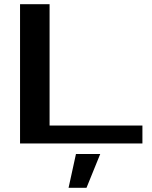

<svg xmlns="http://www.w3.org/2000/svg" viewBox="-20 -680 720 910"><path d="M305 210 340 50H455L390 210ZM75 0V-660H215V-85H655V0Z"/></svg>

Font: Xolonium
Style: Regular
Weight: 400
Designer: Severin Meyer
Version: Version 4.2